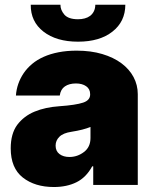

<svg xmlns="http://www.w3.org/2000/svg" viewBox="-20 -761 631 790"><path d="M50.8 -247.2Q78.5 -283.7 122.5 -301.8Q166.5 -320 224.4 -323.9Q258.9 -326.3 283 -330.1Q307.2 -333.8 322.1 -338.8Q350.9 -348.4 350.9 -372.2V-373.6Q350.9 -394.9 334.5 -406.2Q318.2 -417.6 292.6 -417.6Q264.6 -417.6 247 -405.5Q229.4 -393.5 225.9 -367.9H45.5Q49 -417.6 77.4 -459.9Q91.6 -480.8 112.2 -498Q132.8 -515.3 160 -527.3Q187.1 -539.4 221.1 -546Q255 -552.6 295.5 -552.6Q354 -552.6 400.6 -538.7Q447.1 -524.9 479.6 -500.7Q512.1 -476.6 529.5 -443.9Q546.9 -411.2 546.9 -373.6V0H363.6V-76.7H359.4Q334.5 -30.9 294.7 -11.2Q255 8.5 201.7 8.5Q123.6 8.5 73.9 -30.5Q24.1 -69.6 24.1 -150.6Q24.1 -210.6 50.8 -247.2ZM106.5 -741.5H228.7Q228.3 -720.2 245 -700.6Q261.7 -681.8 301.1 -681.8Q315.7 -681.8 328.5 -685.2Q341.3 -688.6 350.9 -695.8Q360.4 -703.1 366.1 -714.3Q371.8 -725.5 372.2 -741.5H495.7Q495.4 -672.2 442.8 -631Q390.3 -589.5 301.1 -589.5Q212 -589.5 158.7 -631Q105.8 -672.2 106.5 -741.5ZM208.8 -161.9Q208.8 -139.2 224.8 -127.1Q240.8 -115.1 265.6 -115.1Q298.7 -115.1 325.6 -135.7Q352.3 -155.9 352.3 -193.2V-238.6Q337.4 -232.6 318 -227.6Q298.7 -222.7 274.1 -218.8Q240.1 -213.8 224.4 -198.3Q208.8 -182.9 208.8 -161.9Z"/></svg>

Font: Inter P Black
Style: Regular
Weight: 900
Designer: Rasmus Andersson
Foundry: rsms
Version: Version 3.018;git-588b23468